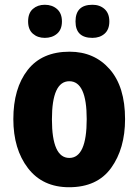

<svg xmlns="http://www.w3.org/2000/svg" viewBox="-20 -776 587 806"><path d="M505 -276Q505 -412 440.5 -485.5Q376 -559 272 -559Q156 -559 96 -482Q36 -405 36 -276Q36 -150 97.5 -70Q159 10 270 10Q388 10 446.5 -71Q505 -152 505 -276ZM198 -275Q198 -435 271 -435Q344 -435 344 -276Q344 -113 271 -113Q198 -113 198 -275ZM297 -686Q297 -617 368 -617Q399 -617 419 -634.5Q439 -652 439 -686Q439 -720 419 -738Q399 -756 368 -756Q297 -756 297 -686ZM98 -686Q98 -652 118 -634.5Q138 -617 168 -617Q199 -617 219.5 -634.5Q240 -652 240 -686Q240 -720 219.5 -738Q199 -756 168 -756Q138 -756 118 -738.5Q98 -721 98 -686Z"/></svg>

Font: Noto Sans Display SemiCondensed Extra
Style: Regular
Weight: 800
Width: 4
Designer: Monotype Design Team
Foundry: Monotype Imaging Inc.
Version: Version 1.900